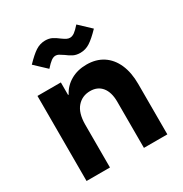

<svg xmlns="http://www.w3.org/2000/svg" viewBox="-170 -858 937 985"><g transform="rotate(-30 298.5 -365.0)"><path d="M59.6 -503.9H198.2V-429.7H201.7Q222.7 -470.7 263.2 -494.1Q303.7 -517.6 357.4 -517.6Q413.6 -517.6 454.1 -491.2Q494.6 -464.8 516.4 -415.5Q538.1 -366.2 538.1 -298.8V0H399.4V-275.4Q398.9 -330.1 374.3 -360.4Q349.6 -390.6 305.7 -390.6Q258.3 -390.6 228.5 -356.7Q198.7 -322.8 198.2 -254.9V0H59.6ZM285.6 -616.2Q269 -627.4 260.5 -632.1Q252 -636.7 241.7 -636.7Q229 -636.2 216.1 -626.7Q203.1 -617.2 182.1 -593.8L114.7 -657.2Q152.3 -696.3 178 -713.1Q203.6 -730 234.9 -730.5Q257.8 -730.5 274.7 -722.2Q291.5 -713.9 310.1 -699.2Q324.2 -689 334 -683.8Q343.8 -678.7 354 -678.7Q367.2 -678.7 380.9 -688.2Q394.5 -697.8 415.5 -721.7L482.9 -658.2Q445.3 -619.1 418.9 -602.1Q392.6 -585 361.8 -585Q338.4 -585 321.3 -593.3Q304.2 -601.6 285.6 -616.2Z"/></g></svg>

Font: Wanted Sans
Style: Bold
Weight: 700
Designer: Original Design by Kil Hyung-jin and Kang Hanbin, Wanted Lab, Inc; Hangeul from Source Han Sans by Jang Soo-young and Ka
Foundry: Wanted Lab, Inc.
Version: Version 1.000